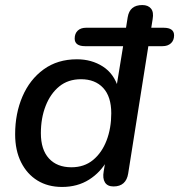

<svg xmlns="http://www.w3.org/2000/svg" viewBox="-20 -732 710 761"><path d="M226 9Q170 9 128.5 -16.5Q87 -42 63.5 -89Q40 -136 40 -200Q40 -282 69 -349.5Q98 -417 153 -457Q208 -497 285 -497Q343 -497 387.5 -468.5Q432 -440 449 -383L441 -384L468 -549H317Q297 -549 286.5 -556.5Q276 -564 276 -579Q276 -599 288 -610.5Q300 -622 321 -622H499L473 -581L486 -663Q490 -688 504.5 -700Q519 -712 544 -712Q567 -712 578.5 -698Q590 -684 585 -656L573 -581L559 -622H629Q649 -622 659.5 -614.5Q670 -607 670 -592Q670 -572 657.5 -560.5Q645 -549 624 -549H568L488 -44Q484 -19 469.5 -6Q455 7 430 7Q406 7 396 -9Q386 -25 391 -53L402 -119L406 -98Q379 -49 333 -20Q287 9 226 9ZM263 -69Q314 -69 349 -98Q384 -127 402.5 -175.5Q421 -224 421 -283Q421 -349 389 -383.5Q357 -418 301 -418Q250 -418 215 -389.5Q180 -361 161 -312.5Q142 -264 142 -204Q142 -139 174 -104Q206 -69 263 -69Z"/></svg>

Font: Nunito ExtraLight SemiBold
Style: Italic
Weight: 600
Italic angle: -9°
Version: Version 3.602